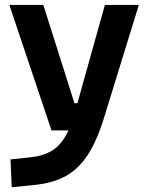

<svg xmlns="http://www.w3.org/2000/svg" viewBox="-20 -538 626 792"><path d="M28.3 234.4 23.4 119.6 112.8 109.9Q158.7 104.5 191.4 85.4Q224.1 66.4 247.3 28.6Q270.5 -9.3 287.6 -70.3L412.6 -517.6H552.7L407.2 -45.9Q377.9 47.4 339.8 104.2Q301.8 161.1 249.5 189.2Q197.3 217.3 124.5 224.6ZM192.4 0 18.6 -517.6H158.7L287.1 -112.3H310.5V0Z"/></svg>

Font: Cascadia Code PL
Style: Regular
Weight: 400
Monospace: yes
Designer: Aaron Bell
Foundry: Saja Typeworks
Version: Version 2102.003